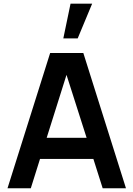

<svg xmlns="http://www.w3.org/2000/svg" viewBox="-20 -1002 710 1022"><path d="M355.5 -982.5 317 -797.5H393.5L470.5 -982.5ZM650.5 0 423.5 -720H247L20 0H144L193 -156H477L526.5 0ZM334 -603.5 441 -268.5H228.5Z"/></svg>

Font: Hauora
Style: Bold
Weight: 700
Designer: Wayne Shih
Foundry: WCYS
Version: Version 1.001;hotconv 1.0.109;makeotfexe 2.5.65596